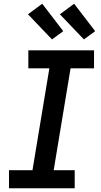

<svg xmlns="http://www.w3.org/2000/svg" viewBox="-20 -1003 540 1023"><path d="M28 0V-96H153L243 -639H131V-735H481V-639H356L266 -96H378V0ZM427 -793 299 -927 375 -983 487 -837ZM257 -793 129 -927 205 -983 317 -837Z"/></svg>

Font: Iosevka Curly Oblique
Style: Bold
Weight: 700
Italic angle: -9°
Monospace: yes
Designer: Belleve Invis
Foundry: Belleve Invis
Version: Version 11.1.0; ttfautohint (v1.8.3)